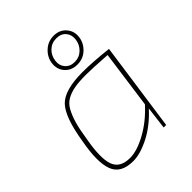

<svg xmlns="http://www.w3.org/2000/svg" viewBox="-207 -846 978 978"><g transform="rotate(-45 282.0 -357.5)"><path d="M241 -634Q246 -672 275.5 -699.5Q305 -727 346 -727Q388 -727 413 -698.5Q438 -670 433 -630Q428 -592 399 -564.5Q370 -537 328 -537Q286 -537 261 -565Q236 -593 241 -634ZM262 -630Q258 -599 276.5 -577.5Q295 -556 328 -556Q361 -556 384.5 -578.5Q408 -601 412 -634Q416 -665 398 -686.5Q380 -708 346 -708Q312 -708 289 -685.5Q266 -663 262 -630ZM412 0 427 -122Q368 -57 300.5 -22.5Q233 12 182 12Q94 12 70 -50Q46 -112 70 -242Q94 -393 142 -442.5Q190 -492 319 -492Q390 -492 498 -480L430 0ZM428 -151 471 -463Q362 -470 322 -470Q271 -470 238.5 -464Q206 -458 181 -444Q156 -430 140.5 -401.5Q125 -373 114 -335.5Q103 -298 94 -238Q72 -119 90.5 -65Q109 -11 182 -11Q232 -11 300.5 -48.5Q369 -86 428 -151Z"/></g></svg>

Font: Exo 2.0 Thin
Style: Italic
Weight: 250
Italic angle: -8°
Designer: Natanael Gama
Version: Version 1.001;PS 001.001;hotconv 1.0.70;makeotf.lib2.5.58329